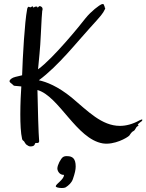

<svg xmlns="http://www.w3.org/2000/svg" viewBox="-20 -715 735 964"><path d="M192 -660C197 -674 191 -681 182 -684C173 -687 169 -670 168 -679C167 -684 157 -682 153 -680C153 -680 149 -676 148 -677C143 -687 143 -683 135 -679C130 -676 127 -682 123 -681C120 -679 117 -676 116 -667C104 -605 94 -431 91 -337C63 -330 47 -328 37 -320C23 -309 27 -303 37 -296C48 -289 43 -283 66 -283L87 -281C85 -252 82 -196 82 -141C82 -94 84 -47 91 -17C93 -9 98 -9 101 -5C104 0 108 7 111 10C117 15 127 21 132 20C136 20 140 20 143 19C157 15 153 8 157 4C161 1 165 4 168 3C176 1 178 0 176 -16C174 -29 169 -185 168 -263C276 -233 364 -17 496 5C554 14 618 -23 629 -34C633 -38 638 -51 650 -57C660 -62 661 -75 669 -80C684 -90 668 -87 672 -90C677 -97 690 -105 692 -107C696 -112 698 -120 681 -111C645 -91 612 -83 582 -83C491 -83 421 -157 340 -225C270 -282 213 -304 175 -312C272 -383 371 -509 429 -572C489 -638 496 -646 507 -669C510 -675 507 -677 505 -679C503 -681 508 -683 503 -686C503 -698 491 -694 491 -694C478 -689 438 -659 409 -623C387 -594 247 -421 171 -367C175 -413 182 -469 185 -542C188 -609 191 -654 192 -660ZM360 121C360 81 344 69 317 69C312 69 307 68 297 73C285 81 268 114 268 131C268 142 278 164 301 163C303 185 260 209 260 220C260 226 276 229 291 229C298 229 305 228 309 226C325 216 340 202 346 184C356 155 360 137 360 121Z"/></svg>

Font: Oregano
Style: Regular
Weight: 400
Designer: Astigmatic (AOETI)
Foundry: Astigmatic (AOETI)
Version: Version 1.000